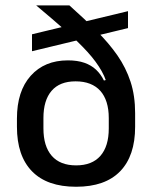

<svg xmlns="http://www.w3.org/2000/svg" viewBox="-20 -682 566 714"><path d="M263 12.5Q155 12.5 99 -45Q43 -102.5 43 -210.5V-241Q43 -343 94.2 -400.2Q145.5 -457.5 232.5 -457.5Q268 -457.5 293.8 -448.5Q319.5 -439.5 337.2 -422.8Q355 -406 366.5 -382.5L391.5 -389.5L384.5 -243Q384.5 -276 376.5 -301.5Q368.5 -327 353 -344.2Q337.5 -361.5 314.5 -370.5Q291.5 -379.5 261 -379.5Q202 -379.5 171.8 -344.2Q141.5 -309 141.5 -243V-204.5Q141.5 -138 172.5 -102.5Q203.5 -67 263 -67Q322.5 -67 353.5 -102.5Q384.5 -138 384.5 -204.5Q384.5 -220 384.5 -233.5Q384.5 -247 384.5 -266Q384 -290.5 384 -306Q384 -321.5 383.5 -344Q378 -382 358.2 -417.2Q338.5 -452.5 304.8 -489.5Q271 -526.5 223.5 -568.5Q176 -610.5 115 -661.5V-662H238Q294.5 -611.5 339.8 -566.5Q385 -521.5 416.8 -475.8Q448.5 -430 465.5 -378Q482.5 -326 482.5 -261.5V-210.5Q482.5 -102.5 426.8 -45Q371 12.5 263 12.5ZM456 -577.5 99 -491.5V-554.5L456 -640.5Z"/></svg>

Font: Anek Kannada Medium Medium
Style: Regular
Weight: 500
Version: Version 1.003